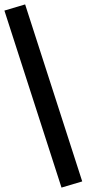

<svg xmlns="http://www.w3.org/2000/svg" viewBox="-40 -780 393 871"><path d="M239 71 -20 -732 74 -760 333 43Z"/></svg>

Font: Nunito Sans 12pt ExtraLight 12pt
Style: Bold
Weight: 700
Version: Version 3.101;gftools[0.9.27]